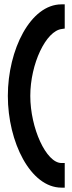

<svg xmlns="http://www.w3.org/2000/svg" viewBox="-20 -715 329 881"><path d="M16 -275C16 -63 120 146 262 146H277V33H262C192 33 119 -127 119 -275C119 -422 191 -574 264 -582L277 -584V-695H262C120 -695 16 -487 16 -275Z"/></svg>

Font: Charger Sport
Style: BlkExt
Weight: 900
Designer: Jasper
Foundry: Cannot Into Space Fonts
Version: Version 1.1